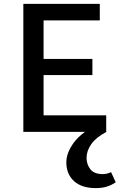

<svg xmlns="http://www.w3.org/2000/svg" viewBox="-20 -678 619 987"><path d="M526 0H100V-658H493V-573H204V-85H526ZM134 -292V-375H455V-292ZM472 289Q400 289 360.5 253Q321 217 321 157Q321 106 361.5 52.5Q402 -1 493 -44L527 0Q474 28 449.5 62.5Q425 97 425 134Q425 167 444.5 192Q464 217 508 217Q519 217 530 214.5Q541 212 551 207L575 259Q553 274 528.5 281.5Q504 289 472 289Z"/></svg>

Font: Ysabeau SC SemiBold
Style: Regular
Weight: 600
Designer: Christian Thalmann (Catharsis Fonts)
Version: Version 2.001;gftools[0.9.30]; featfreeze: smcp